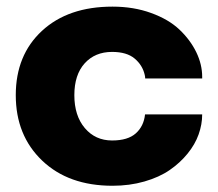

<svg xmlns="http://www.w3.org/2000/svg" viewBox="-20 -562 675 594"><path d="M328.1 12.7Q191.9 12.7 110.4 -65.2Q28.8 -143.1 28.8 -267.6Q28.8 -391.6 109.9 -466.6Q190.9 -541.5 328.1 -541.5Q393.6 -541.5 447.8 -521.7Q502 -502 535.4 -470.2Q568.8 -438.5 587.2 -400.6Q605.5 -362.8 605.5 -324.2V-319.3H429.2Q429.2 -324.7 427.7 -330.6Q420.9 -360.4 396.5 -380.9Q372.1 -401.4 326.7 -401.4Q273.9 -401.4 241.9 -366Q210 -330.6 210 -267.6Q210 -204.1 242.4 -165.8Q274.9 -127.4 326.7 -127.4Q375.5 -127.4 400.1 -149.4Q424.8 -171.4 428.7 -208H605.5Q605.5 -177.2 594.5 -146.2Q583.5 -115.2 560.3 -86.7Q537.1 -58.1 504.9 -35.9Q472.7 -13.7 426.8 -0.5Q380.9 12.7 328.1 12.7Z"/></svg>

Font: Epilogue ExtraBold
Style: Regular
Weight: 800
Designer: Tyler Finck
Foundry: Etcetera Type Co
Version: Version 2.112